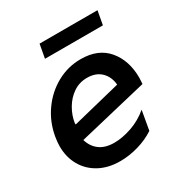

<svg xmlns="http://www.w3.org/2000/svg" viewBox="-163 -799 884 933"><g transform="rotate(-30 279.5 -332.5)"><path d="M265 -79Q214 -79 183 -102Q152 -125 140 -166L525 -258Q527 -282 527 -292Q527 -389 475 -451Q423 -513 325 -513Q253 -513 190.5 -478.5Q128 -444 85.5 -384Q43 -324 30 -249Q25 -219 25 -197Q25 -135 52.5 -87.5Q80 -40 129.5 -13.5Q179 13 245 13Q296 13 347.5 -2Q399 -17 440 -44L459 -152Q415 -115 362.5 -97Q310 -79 265 -79ZM306 -419Q355 -419 384 -391Q413 -363 417 -317L146 -250L145 -257Q151 -298 173 -335.5Q195 -373 229 -396Q263 -419 306 -419ZM515 -678H190L176 -601H501Z"/></g></svg>

Font: Geom Medium
Style: Italic
Weight: 500
Italic angle: -10°
Version: Version 1.102